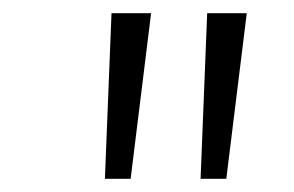

<svg xmlns="http://www.w3.org/2000/svg" viewBox="-20 -705 445 291"><path d="M284 -434 294 -685H354L323 -434ZM139 -434 149 -685H209L178 -434Z"/></svg>

Font: Glekhifnjqigglhiwekvrgaqftz
Style: Regular
Weight: 300
Italic angle: -8°
Designer: Carrois Corporate & Edenspiekermann
Foundry: Carrois Corporate GbR & Edenspiekermann AG
Version: Version 2.001